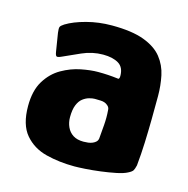

<svg xmlns="http://www.w3.org/2000/svg" viewBox="-79 -554 624 637"><g transform="rotate(15 233.0 -235.0)"><path d="M230 7Q178 7 132.5 -4.5Q87 -16 58.5 -49.5Q30 -83 30 -147Q30 -200 50.5 -233.5Q71 -267 102.5 -285Q134 -303 167 -309.5Q200 -316 225 -316Q243 -316 259.5 -315Q276 -314 292 -312Q300 -309 300 -322Q300 -352 280 -364Q260 -376 227 -376Q190 -376 155 -360.5Q120 -345 96 -334Q83 -328 79 -330Q75 -332 73 -345L63 -407Q61 -422 63 -427Q65 -432 76 -439Q102 -455 143.5 -466Q185 -477 230 -477Q299 -477 340.5 -461.5Q382 -446 403 -419.5Q424 -393 431 -359.5Q438 -326 438 -290Q438 -250 437.5 -210Q437 -170 435.5 -130Q434 -90 430 -50Q427 -37 423.5 -31.5Q420 -26 408 -20Q395 -13 370.5 -8Q346 -3 318.5 0.5Q291 4 267 5.5Q243 7 230 7ZM238 -80Q246 -80 254 -81Q262 -82 269 -85Q276 -88 280.5 -92.5Q285 -97 286 -104Q288 -127 290 -152Q292 -177 290 -202Q290 -212 282 -218Q273 -226 258 -226.5Q243 -227 238 -227Q230 -227 219 -224Q208 -221 197.5 -213Q187 -205 180.5 -189Q174 -173 174 -147Q174 -129 181 -113.5Q188 -98 202 -89Q216 -80 238 -80Z"/></g></svg>

Font: Glory ExtraBold
Style: Regular
Weight: 800
Designer: Robert Leuschke
Foundry: Robert Leuschke
Version: Version 1.011